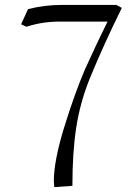

<svg xmlns="http://www.w3.org/2000/svg" viewBox="-20 -459 558 782"><path d="M65.9 -359.9 94.2 -421.9Q162.6 -439 231 -439H454.1L476.1 -426.8Q400.4 -273.4 345.2 -138.2Q306.2 -41.5 290.5 60.3Q274.9 162.1 274.9 297.9L201.2 303.2L199.2 279.8Q199.2 196.3 241.5 59.3Q283.7 -77.6 326.2 -176.8Q378.4 -291.5 418 -371.1H224.1Q151.9 -371.1 87.9 -350.1Z"/></svg>

Font: Dehuti Alt
Style: Book
Weight: 400
Version: Version 1.2